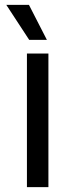

<svg xmlns="http://www.w3.org/2000/svg" viewBox="-20 -770 305 790"><path d="M99.1 -750 172.9 -606H100.1L5.9 -750ZM179.2 -549.8V0H90.8V-549.8Z"/></svg>

Font: Stilu
Style: Regular
Weight: 400
Designer: Genilson Lima Santos
Foundry: Genilson Lima Santos
Version: Version 1.200;PS 001.200;hotconv 1.0.88;makeotf.lib2.5.64775